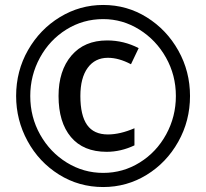

<svg xmlns="http://www.w3.org/2000/svg" viewBox="-20 -744 831 774"><path d="M396 -724Q492 -724 572 -674Q652 -624 699 -540Q746 -456 746 -357Q746 -257 698.5 -172.5Q651 -88 571 -39Q491 10 396 10Q298 10 217.5 -40.5Q137 -91 91 -175.5Q45 -260 45 -357Q45 -458 93 -542Q141 -626 221.5 -675Q302 -724 396 -724ZM396 -47Q476 -47 543.5 -89Q611 -131 650 -202.5Q689 -274 689 -357Q689 -441 649 -512Q609 -583 541.5 -625Q474 -667 396 -667Q315 -667 247.5 -625Q180 -583 141 -511.5Q102 -440 102 -357Q102 -272 142 -201Q182 -130 249.5 -88.5Q317 -47 396 -47ZM304 -357Q304 -279 331 -240.5Q358 -202 415 -202Q464 -202 522 -227V-158Q467 -132 410 -132Q316 -132 266 -191.5Q216 -251 216 -357Q216 -459 268 -520Q320 -581 412 -581Q479 -581 539 -550L508 -485Q459 -511 415 -511Q363 -511 333.5 -470.5Q304 -430 304 -357Z"/></svg>

Font: Noto Sans Display Medium Narrow
Style: Regular
Weight: 500
Width: 4
Designer: Monotype Design team
Foundry: Monotype Imaging Inc.
Version: Version 1.000